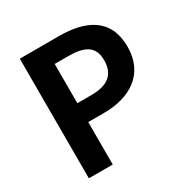

<svg xmlns="http://www.w3.org/2000/svg" viewBox="-168 -885 1003 1030"><g transform="rotate(-30 333.5 -370.5)"><path d="M91 0H239V-263H338C497 -263 624 -339 624 -508C624 -683 498 -741 334 -741H91ZM239 -380V-623H323C425 -623 479 -594 479 -508C479 -423 430 -380 328 -380Z"/></g></svg>

Font: Noto Sans JP
Style: Bold
Weight: 700
Designer: Ryoko NISHIZUKA 西塚涼子 (kana, bopomofo & ideographs); Paul D. Hunt (Latin, Greek & Cyrillic); Sandoll Communications 산돌커뮤니
Foundry: Adobe
Version: Version 2.004;hotconv 1.0.118;makeotfexe 2.5.65603